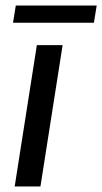

<svg xmlns="http://www.w3.org/2000/svg" viewBox="-20 -673 369 693"><path d="M33 0 113 -510H206L126 0ZM27 -591 37 -653H329L319 -591Z"/></svg>

Font: MuseoModerno
Style: Italic
Weight: 400
Italic angle: -9°
Designer: Pablo Cosgaya, Héctor Gatti, Marcela Romero, and the Authors of The MuseoModerno Project.
Foundry: Omnibus-Type Team
Version: Version 1.003